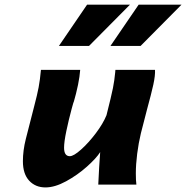

<svg xmlns="http://www.w3.org/2000/svg" viewBox="-20 -799 806 831"><path d="M413.6 -140.6Q397 -114.3 356 -77.6Q314.9 -41 266.1 -14.4Q217.3 12.2 176.8 12.2Q133.3 12.2 106.2 -17.1Q79.1 -46.4 79.1 -101.1Q79.1 -147.5 91.8 -197.8L128.4 -340.8Q141.1 -388.7 147.2 -421.1Q153.3 -453.6 157.2 -496.6H327.1Q323.2 -439.9 297.4 -351.1Q302.7 -374.5 290 -327.4Q277.3 -280.3 267.3 -232.7Q257.3 -185.1 257.3 -159.7Q257.3 -123 282.2 -123Q298.8 -123 331.1 -151.9Q363.3 -180.7 394.8 -222.4Q426.3 -264.2 440.9 -300.3Q461.9 -383.3 468.8 -417.7Q475.6 -452.1 478.5 -484.9Q478.5 -488.8 479.5 -496.6H650.9Q652.3 -472.7 643.6 -432.6Q634.8 -392.6 616.2 -324.7Q598.6 -258.3 589.8 -222.2Q579.6 -179.7 573.7 -133.3Q567.9 -86.9 567.9 -48.8Q567.9 -17.6 570.3 0H405.3Q406.2 -23.9 409.2 -75.2Q412.1 -126.5 413.6 -140.6ZM765.6 -778.8 588.4 -600.1H458L580.1 -778.8ZM542.5 -778.8 365.2 -600.1H234.9L356.9 -778.8Z"/></svg>

Font: Lesson One Extra
Style: Italic
Weight: 800
Italic angle: -14°
Designer: But Ko, Victor Gaultney, Annie Olsen, Julie Remington, Don Collingsworth, Eric Hays, Becca Hirsbrunner
Version: Version 1.100